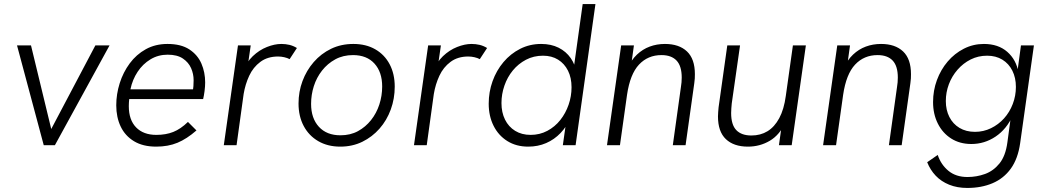

<svg xmlns="http://www.w3.org/2000/svg" viewBox="-20 -717 5168 948"><path d="M196 0 64 -493H133L233 -80L451 -493H521L251 0Z M751 7Q686 7 642 -19.5Q598 -46 576 -92Q554 -138 554 -197Q554 -252 571 -306Q588 -360 620.5 -404Q653 -448 700 -474Q747 -500 807 -500Q874 -500 915 -473Q956 -446 974.5 -403Q993 -360 993 -310Q993 -291 990 -267.5Q987 -244 983 -228H618Q617 -218 616.5 -210Q616 -202 616 -193Q616 -125 652 -88Q688 -51 752 -51Q799 -51 835.5 -65.5Q872 -80 908 -115L950 -73Q902 -31 856 -12Q810 7 751 7ZM931 -263Q934 -279 935 -292Q936 -305 936 -321Q936 -352 923.5 -380.5Q911 -409 883 -428Q855 -447 808 -447Q761 -447 723 -424Q685 -401 659.5 -362.5Q634 -324 624 -276H951Z M1085 0 1155 -493H1218L1199 -362L1181 -364Q1196 -409 1228 -439.5Q1260 -470 1298 -485Q1336 -500 1369 -500Q1390 -500 1409 -495.5Q1428 -491 1446 -480L1410 -425Q1399 -431 1383.5 -434.5Q1368 -438 1353 -438Q1301 -438 1265.5 -411.5Q1230 -385 1210.5 -343Q1191 -301 1183 -253L1148 0Z M1660 7Q1598 7 1551.5 -20Q1505 -47 1479.5 -95Q1454 -143 1454 -206Q1454 -264 1473.5 -316.5Q1493 -369 1529 -410.5Q1565 -452 1614.5 -476Q1664 -500 1725 -500Q1787 -500 1833 -473.5Q1879 -447 1904 -399.5Q1929 -352 1929 -289Q1929 -230 1909.5 -176.5Q1890 -123 1854 -82Q1818 -41 1769 -17Q1720 7 1660 7ZM1661 -49Q1710 -49 1747.5 -69.5Q1785 -90 1812 -124Q1839 -158 1853 -201Q1867 -244 1867 -290Q1867 -361 1829 -403Q1791 -445 1723 -445Q1674 -445 1635.5 -424Q1597 -403 1570 -368.5Q1543 -334 1529.5 -291.5Q1516 -249 1516 -204Q1516 -133 1554.5 -91Q1593 -49 1661 -49Z M2024 0 2094 -493H2157L2138 -362L2120 -364Q2135 -409 2167 -439.5Q2199 -470 2237 -485Q2275 -500 2308 -500Q2329 -500 2348 -495.5Q2367 -491 2385 -480L2349 -425Q2338 -431 2322.5 -434.5Q2307 -438 2292 -438Q2240 -438 2204.5 -411.5Q2169 -385 2149.5 -343Q2130 -301 2122 -253L2087 0Z M2588 7Q2529 7 2485 -20.5Q2441 -48 2417 -96Q2393 -144 2393 -205Q2393 -263 2412 -316Q2431 -369 2466 -410.5Q2501 -452 2548.5 -476Q2596 -500 2652 -500Q2701 -500 2738 -481.5Q2775 -463 2798 -430Q2821 -397 2827 -354L2807 -339L2857 -697H2920L2822 0H2759L2781 -155L2799 -139Q2779 -93 2748 -60.5Q2717 -28 2676.5 -10.5Q2636 7 2588 7ZM2600 -51Q2645 -51 2682.5 -71Q2720 -91 2746.5 -124.5Q2773 -158 2787.5 -200Q2802 -242 2802 -286Q2802 -333 2784.5 -368Q2767 -403 2735.5 -422.5Q2704 -442 2661 -442Q2615 -442 2577 -422Q2539 -402 2512 -369Q2485 -336 2470.5 -294Q2456 -252 2456 -208Q2456 -162 2473.5 -126.5Q2491 -91 2523.5 -71Q2556 -51 2600 -51Z M2977 0 3047 -493H3110L3094 -378L3078 -380Q3097 -421 3125 -447.5Q3153 -474 3188 -487Q3223 -500 3263 -500Q3333 -500 3372 -463Q3411 -426 3411 -351Q3411 -341 3410.5 -329.5Q3410 -318 3408 -306L3365 0H3302L3342 -287Q3344 -299 3345 -310.5Q3346 -322 3346 -334Q3346 -391 3320.5 -418Q3295 -445 3246 -445Q3179 -445 3135 -398Q3091 -351 3076 -249L3041 0Z M3673 7Q3603 7 3564 -30Q3525 -67 3525 -142Q3525 -152 3526 -163.5Q3527 -175 3528 -187L3571 -493H3634L3593 -206Q3592 -194 3591 -182.5Q3590 -171 3590 -159Q3590 -101 3615.5 -74.5Q3641 -48 3690 -48Q3735 -48 3769.5 -69Q3804 -90 3827.5 -133.5Q3851 -177 3860 -244L3895 -493H3959L3889 0H3826L3842 -115L3858 -113Q3830 -51 3781 -22Q3732 7 3673 7Z M4044 0 4114 -493H4177L4161 -378L4145 -380Q4164 -421 4192 -447.5Q4220 -474 4255 -487Q4290 -500 4330 -500Q4400 -500 4439 -463Q4478 -426 4478 -351Q4478 -341 4477.5 -329.5Q4477 -318 4475 -306L4432 0H4369L4409 -287Q4411 -299 4412 -310.5Q4413 -322 4413 -334Q4413 -391 4387.5 -418Q4362 -445 4313 -445Q4246 -445 4202 -398Q4158 -351 4143 -249L4108 0Z M4756 211Q4706 211 4666.5 195Q4627 179 4600 150.5Q4573 122 4558 84L4610 48Q4626 96 4663 126.5Q4700 157 4757 157Q4802 157 4843.5 142Q4885 127 4915 90Q4945 53 4954 -14L4973 -155L4981 -147Q4950 -79 4895.5 -42.5Q4841 -6 4776 -6Q4719 -6 4676.5 -33Q4634 -60 4610.5 -107Q4587 -154 4587 -213Q4587 -270 4606 -321.5Q4625 -373 4659 -413Q4693 -453 4739 -476.5Q4785 -500 4838 -500Q4909 -500 4953.5 -461Q4998 -422 5009 -358L5002 -352L5021 -493H5085L5017 -10Q5006 67 4971 115.5Q4936 164 4881 187.5Q4826 211 4756 211ZM4794 -66Q4836 -66 4873 -84Q4910 -102 4937.5 -132.5Q4965 -163 4980.5 -203.5Q4996 -244 4996 -288Q4996 -333 4978.5 -368Q4961 -403 4929 -422.5Q4897 -442 4854 -442Q4810 -442 4773 -423.5Q4736 -405 4708 -373Q4680 -341 4665 -301Q4650 -261 4650 -218Q4650 -174 4667.5 -139.5Q4685 -105 4717.5 -85.5Q4750 -66 4794 -66Z"/></svg>

Font: Hanken Grotesk Light
Style: Italic
Weight: 300
Italic angle: -8°
Designer: Alfredo Marco Pradil
Foundry: Hanken Design Co.
Version: Version 3.013